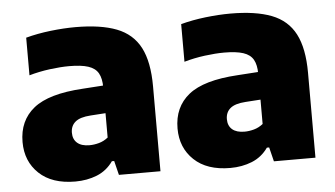

<svg xmlns="http://www.w3.org/2000/svg" viewBox="-44 -629 1237 709"><g transform="rotate(-5 574.5 -274.0)"><path d="M208.5 10.5Q122 10.5 74.2 -34.8Q26.5 -80 26.5 -151.5Q26.5 -231 82.5 -276Q138.5 -321 264.5 -328.5L368.5 -335.5L389.5 -234.5L285 -227.5Q246 -225 228.5 -210.2Q211 -195.5 211 -170Q211 -145.5 226.8 -132Q242.5 -118.5 272 -118.5Q289 -118.5 307.2 -123.5Q325.5 -128.5 341 -141V-327Q341 -360 330 -379.5Q319 -399 293 -407.5Q267 -416 222.5 -416Q190.5 -416 150.2 -410.8Q110 -405.5 73.5 -395V-534.5Q116 -546 165.5 -551.8Q215 -557.5 257.5 -557.5Q351 -557.5 410 -534.8Q469 -512 496.8 -458.8Q524.5 -405.5 524.5 -314.5V0H370.5L357.5 -52.5H349Q325.5 -19 288.8 -4.2Q252 10.5 208.5 10.5Z M783 10.5Q696.5 10.5 648.8 -34.8Q601 -80 601 -151.5Q601 -231 657 -276Q713 -321 839 -328.5L943 -335.5L964 -234.5L859.5 -227.5Q820.5 -225 803 -210.2Q785.5 -195.5 785.5 -170Q785.5 -145.5 801.2 -132Q817 -118.5 846.5 -118.5Q863.5 -118.5 881.8 -123.5Q900 -128.5 915.5 -141V-327Q915.5 -360 904.5 -379.5Q893.5 -399 867.5 -407.5Q841.5 -416 797 -416Q765 -416 724.8 -410.8Q684.5 -405.5 648 -395V-534.5Q690.5 -546 740 -551.8Q789.5 -557.5 832 -557.5Q925.5 -557.5 984.5 -534.8Q1043.5 -512 1071.2 -458.8Q1099 -405.5 1099 -314.5V0H945L932 -52.5H923.5Q900 -19 863.2 -4.2Q826.5 10.5 783 10.5Z"/></g></svg>

Font: Encode Sans Condensed Thin ExtraBold
Style: Regular
Weight: 800
Version: Version 3.002